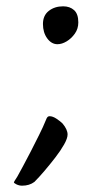

<svg xmlns="http://www.w3.org/2000/svg" viewBox="-20 -510 323 608"><path d="M162 -370Q143 -370 129.5 -388.5Q116 -407 116 -434Q116 -461 134.5 -475.5Q153 -490 180 -490Q201 -490 214.5 -478Q228 -466 228 -439Q228 -419 217 -403.5Q206 -388 191 -379Q176 -370 162 -370ZM50 78Q41 78 32.5 74Q24 70 24 67Q24 66 35 49Q41 38 52.5 17Q64 -4 77.5 -30.5Q91 -57 104 -83Q117 -109 125 -129Q128 -137 130.5 -139.5Q133 -142 137 -142Q147 -142 159 -134Q171 -126 178 -119Q194 -100 194 -84Q194 -72 183 -52.5Q172 -33 155 -11Q138 11 120.5 31.5Q103 52 89 66Q73 78 50 78Z"/></svg>

Font: BriemHand
Style: Regular
Weight: 400
Designer: Gunnlaugur SE Briem, Eben Sorkin
Foundry: Sorkin Type
Version: Version 1.001; ttfautohint (v1.8.4.7-5d5b)